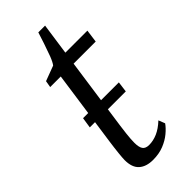

<svg xmlns="http://www.w3.org/2000/svg" viewBox="-227 -731 783 783"><g transform="rotate(-45 164.0 -339.5)"><path d="M56 -266.5 63 -312.5H269.5L263.5 -266.5ZM148.5 -183.5Q145.5 -160.5 143.5 -144Q141.5 -127.5 140.8 -115.2Q140 -103 140 -93.5Q140 -67.5 148.2 -56Q156.5 -44.5 176.5 -44.5Q200.5 -44.5 224.8 -55Q249 -65.5 274 -89L285 -61Q274 -45 254.2 -28.5Q234.5 -12 207 -1Q179.5 10 145 10Q106 10 84 -9.5Q62 -29 62 -71.5Q62 -78 62.8 -87.5Q63.5 -97 64.8 -109.5Q66 -122 68 -137.2Q70 -152.5 72.5 -171L119 -497H58L63 -526L128.5 -550.5Q137.5 -562 147 -587.2Q156.5 -612.5 165.8 -640.5Q175 -668.5 181.5 -689H220.5L201 -552.5H328L320.5 -497H193Z"/></g></svg>

Font: Merriweather 24pt SemiCondensed Light
Style: Italic
Weight: 300
Width: 4
Italic angle: -7.8°
Designer: Eben Sorkin
Foundry: Eben Sorkin
Version: Version 2.101